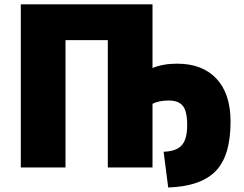

<svg xmlns="http://www.w3.org/2000/svg" viewBox="-20 -750 1091 860"><path d="M73.2 0V-730.5H663.1V-445.3Q710 -464.8 773.4 -464.8Q886.7 -464.8 949.7 -397.5Q1012.7 -330.1 1012.7 -205.1Q1012.7 -51.8 945.8 16.6Q878.9 85 733.4 89.8L712.9 -70.3Q770.5 -72.3 794.4 -99.6Q818.4 -127 818.4 -189.5Q818.4 -252 798.8 -275.9Q779.3 -299.8 735.8 -299.8Q692.4 -299.8 663.1 -285.2V0H462.9V-570.3H273.4V0Z"/></svg>

Font: GenEi M Gothic v2 Black
Style: Regular
Weight: 900
Version: Version 2.0